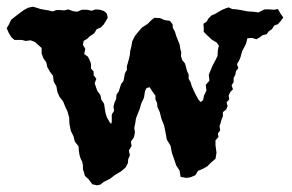

<svg xmlns="http://www.w3.org/2000/svg" viewBox="-48 -528 870 572"><path d="M624 -503 633 -506 644 -501 658 -500 675 -497 690 -494 707 -493 722 -491 740 -500H755L768 -499L780 -501L788 -487L796 -476L788 -465L780 -456L769 -452L762 -441L753 -435L746 -426L734 -423L726 -417L716 -411L703 -415L689 -414L685 -398L679 -386L674 -377L671 -367L668 -356L664 -347L658 -337L662 -325L655 -316L653 -305L648 -296V-283L642 -274L646 -262L638 -254L633 -243L635 -232L627 -223L630 -212L626 -202L616 -194V-181L612 -172L609 -161L606 -152L608 -140L601 -130L603 -120L594 -110V-95L597 -73L594 -55L580 -43L569 -32L554 -24L542 -19L534 -6L520 0L507 2L490 -1L487 -20L477 -35L471 -53L464 -73L460 -94L449 -112L445 -134L441 -154L433 -174L428 -194L421 -209L420 -221L415 -232V-243L405 -257L398 -268L389 -266L384 -257L381 -237L373 -220L368 -203L362 -188L357 -175L355 -161L352 -147L354 -133L351 -119L342 -106L344 -93L336 -80L339 -65L334 -54L333 -42L326 -29L312 -17L295 -7L279 5L261 14L251 22L241 24L227 21L216 6L205 -4L202 -15L199 -24V-35L197 -46L192 -56L189 -66L187 -78L186 -92L175 -106L171 -122L163 -138L159 -158L158 -178L153 -196L146 -211L140 -226L129 -240L123 -254L120 -271L112 -285L110 -302L101 -314L93 -328L90 -342L81 -355L76 -369V-385L56 -403L43 -408L29 -406L17 -409H-5L-14 -417L-22 -430L-28 -444L-22 -454L-15 -469L-5 -477L8 -487L23 -498L36 -505L50 -508L61 -505L73 -501L97 -497L109 -494L120 -498H132L143 -497L155 -500L169 -495L182 -493L196 -499H211L225 -496L237 -500L250 -499L262 -495L270 -488L273 -475L261 -455L252 -446L240 -441L233 -429L221 -421L211 -412L201 -406L199 -394L206 -383L203 -367L214 -359L220 -347L223 -338V-324L231 -315V-304L239 -293L234 -280L238 -268L242 -257L251 -245L254 -231L262 -219L266 -193L270 -179L277 -167L280 -162L283 -159L285 -165V-187L292 -198L290 -210L293 -222L298 -233L299 -246L306 -256L309 -266L313 -278L320 -287L324 -309L330 -320V-331L333 -341L336 -352L339 -365L340 -377L343 -388L346 -405L354 -421L363 -432L375 -446L392 -457L404 -469L412 -475L429 -474L443 -468L458 -466L466 -456L467 -445L473 -434L477 -421L482 -408L487 -396L489 -383L492 -372L491 -361L495 -349L503 -339L506 -329L509 -317L514 -306V-293L520 -283L523 -272L528 -261L535 -246L544 -230L550 -224L557 -230L560 -244L567 -258L565 -275L576 -288L574 -305L580 -320L586 -334L593 -347L600 -361L601 -378L604 -392L598 -401L583 -410L569 -423L559 -433V-445L558 -457L568 -464L573 -473L582 -482L592 -486L612 -498Z"/></svg>

Font: Tagesschrift
Style: Regular
Weight: 400
Designer: Yanone
Version: Version 2.000; ttfautohint (v1.8.4.7-5d5b)